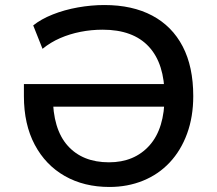

<svg xmlns="http://www.w3.org/2000/svg" viewBox="-20 -734 863 763"><path d="M415 9Q314 9 237.5 -34.5Q161 -78 118 -159Q75 -240 75 -352V-400H684V-310H153L190 -352Q190 -221 249 -155Q308 -89 413 -89Q514 -89 574 -156Q634 -223 634 -352Q634 -481 571.5 -548.5Q509 -616 388 -616Q343 -616 300 -607.5Q257 -599 219 -582.5Q181 -566 149 -540L112 -633Q143 -658 189.5 -676.5Q236 -695 289.5 -704.5Q343 -714 395 -714Q506 -714 585 -672Q664 -630 706 -549.5Q748 -469 748 -352Q748 -270 723.5 -203Q699 -136 654.5 -88.5Q610 -41 548.5 -16Q487 9 415 9Z"/></svg>

Font: Nunito Sans 7pt SemiBold
Style: Regular
Weight: 600
Designer: Vernon Adams
Foundry: Vernon Adams
Version: Version 3.101;gftools[0.9.27]